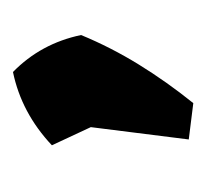

<svg xmlns="http://www.w3.org/2000/svg" viewBox="-31 -183 318 296"><g transform="rotate(-90 128.0 -35.0)"><path d="M61 97 80 -54 52 -114Q102 -161 165 -174Q209 -131 222 -69Q203 -23 176.5 20Q150 63 117 104Z"/></g></svg>

Font: Piazzolla SC
Style: Bold
Weight: 700
Designer: Juan Pablo del Peral
Foundry: Huerta Tipografica
Version: Version 1.330